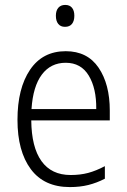

<svg xmlns="http://www.w3.org/2000/svg" viewBox="-20 -750 516 780"><path d="M426 -301V-261H107Q108 -152 148.5 -95.5Q189 -39 267 -39Q306 -39 338 -47.5Q370 -56 406 -75V-24Q373 -7 339 1.5Q305 10 264 10Q159 10 105 -63Q51 -136 51 -263Q51 -391 102 -466.5Q153 -542 247 -542Q335 -542 380.5 -475Q426 -408 426 -301ZM108 -307H371Q372 -391 340.5 -443Q309 -495 247 -495Q186 -495 150 -447Q114 -399 108 -307ZM282 -686Q282 -665 272.5 -653Q263 -641 244 -641Q226 -641 216.5 -653Q207 -665 207 -686Q207 -707 217 -718.5Q227 -730 245 -730Q263 -730 272.5 -718.5Q282 -707 282 -686Z"/></svg>

Font: Noto Sans UI NarrowLight
Style: Regular
Weight: 300
Width: 4
Designer: Monotype Design Team
Foundry: Monotype Imaging Inc.
Version: Version 1.001